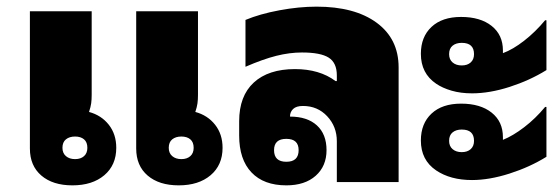

<svg xmlns="http://www.w3.org/2000/svg" viewBox="-20 -548 1684 578"><path d="M198 10Q139 10 104.5 -19.5Q70 -49 70 -101V-514H256V-262Q256 -248 254.5 -237Q253 -226 248 -211Q285 -201 307.5 -172.5Q330 -144 330 -103Q330 -51 294 -20.5Q258 10 198 10ZM206 -69Q223 -69 233 -78Q243 -87 243 -103Q243 -120 233 -128.5Q223 -137 206 -137Q189 -137 178.5 -128.5Q168 -120 168 -103Q168 -87 178.5 -78Q189 -69 206 -69ZM518 10Q459 10 424.5 -19.5Q390 -49 390 -101V-514H576V-262Q576 -248 574.5 -237Q573 -226 568 -211Q605 -201 627.5 -172.5Q650 -144 650 -103Q650 -51 614 -20.5Q578 10 518 10ZM526 -69Q543 -69 553 -78Q563 -87 563 -103Q563 -120 553 -128.5Q543 -137 526 -137Q509 -137 498.5 -128.5Q488 -120 488 -103Q488 -87 498.5 -78Q509 -69 526 -69Z M842 10Q774 10 737 -29Q700 -68 700 -140V-183Q700 -259 744 -299.5Q788 -340 868 -340Q942 -340 990 -304H994V-321Q994 -359 969.5 -374.5Q945 -390 889 -390Q852 -390 812 -380Q772 -370 719 -347V-488Q762 -506 821 -517Q880 -528 933 -528Q1048 -528 1114 -479.5Q1180 -431 1180 -345V0H994V-123Q994 -167 965 -198Q936 -229 892 -229Q872 -229 862.5 -220Q853 -211 853 -197Q905 -197 934 -170.5Q963 -144 963 -96Q963 -48 930.5 -19Q898 10 842 10ZM842 -61Q879 -61 879 -96Q879 -130 842 -130Q805 -130 805 -96Q805 -61 842 -61Z M1401 -267Q1367 -267 1339.5 -275Q1312 -283 1293 -296Q1247 -327 1247 -386Q1247 -437 1279 -467Q1311 -497 1368 -497Q1426 -497 1460 -470Q1494 -443 1494 -396Q1494 -391 1494 -388Q1524 -399 1558 -425.5Q1592 -452 1621 -487H1625V-337Q1575 -306 1514.5 -286.5Q1454 -267 1401 -267ZM1370 -351Q1387 -351 1397 -360Q1407 -369 1407 -385Q1407 -419 1370 -419Q1353 -419 1342.5 -410.5Q1332 -402 1332 -385Q1332 -369 1342.5 -360Q1353 -351 1370 -351ZM1401 -6Q1336 -6 1293 -35Q1247 -66 1247 -125Q1247 -176 1279 -206Q1311 -236 1368 -236Q1426 -236 1460 -209Q1494 -182 1494 -135Q1494 -130 1494 -127Q1524 -139 1558 -165Q1592 -191 1621 -226H1625V-76Q1575 -45 1514 -25.5Q1453 -6 1401 -6ZM1370 -90Q1387 -90 1397 -99Q1407 -108 1407 -124Q1407 -158 1370 -158Q1353 -158 1342.5 -149.5Q1332 -141 1332 -124Q1332 -108 1342.5 -99Q1353 -90 1370 -90Z"/></svg>

Font: Noto Sans Thai Looped UI Black
Style: Regular
Weight: 900
Designer: Cadson Demak Team
Foundry: Cadson Demak Co., Ltd.
Version: Version 1.000